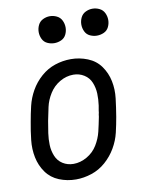

<svg xmlns="http://www.w3.org/2000/svg" viewBox="-85 -809 670 878"><g transform="rotate(-10 250.0 -370.0)"><path d="M207 -623Q191 -623 175.5 -630Q160 -637 152.5 -652.5Q145 -668 145 -685Q145 -702 152.5 -717.5Q160 -733 175.5 -740.5Q191 -748 207 -748Q224 -748 239.5 -740.5Q255 -733 262.5 -717.5Q270 -702 270 -685Q270 -668 262.5 -652.5Q255 -637 239.5 -630Q224 -623 207 -623ZM405 -623Q389 -623 373.5 -630Q358 -637 350.5 -652.5Q343 -668 343 -685Q343 -702 350.5 -717.5Q358 -733 373.5 -740.5Q389 -748 405 -748Q422 -748 437.5 -740.5Q453 -733 460.5 -717.5Q468 -702 468 -685Q468 -668 460.5 -652.5Q453 -637 437.5 -630Q422 -623 405 -623ZM197 8Q156 8 119 -7Q82 -22 59.5 -53.5Q37 -85 29 -124Q21 -163 25.5 -204.5Q30 -246 38 -288Q44 -323 52.5 -359Q61 -395 80 -428.5Q99 -462 128.5 -488Q158 -514 194 -526Q230 -538 268 -538Q308 -538 345.5 -523Q383 -508 405.5 -476.5Q428 -445 436 -406Q444 -367 439 -325.5Q434 -284 427 -242Q421 -207 412.5 -171Q404 -135 384.5 -101.5Q365 -68 335.5 -42Q306 -16 269.5 -4Q233 8 197 8ZM198 -64Q230 -64 260.5 -81.5Q291 -99 309 -128.5Q327 -158 334.5 -189.5Q342 -221 348 -252L349 -257L350 -266L352 -275L353 -284L357 -307Q361 -335 360 -362Q359 -389 349 -413.5Q339 -438 316.5 -452Q294 -466 267 -466Q234 -466 204 -448.5Q174 -431 155.5 -401.5Q137 -372 130 -340.5Q123 -309 117 -278Q112 -250 108 -222.5Q104 -195 105 -168Q106 -141 116 -116.5Q126 -92 148 -78Q170 -64 198 -64Z"/></g></svg>

Font: Iosevka SS08
Style: Italic
Weight: 400
Italic angle: -10°
Monospace: yes
Designer: Belleve Invis
Foundry: Belleve Invis
Version: 2.1.0; ttfautohint (v1.8.2)